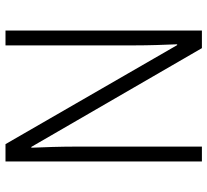

<svg xmlns="http://www.w3.org/2000/svg" viewBox="-48 -757 754 698"><g transform="rotate(90 329.0 -408.0)"><path d="M567 -51V-765H513V-302C513 -254 515 -190 517 -145H514L155 -765H91V-51H145V-517C145 -575 143 -626 141 -675H144L504 -51Z"/></g></svg>

Font: Noto Sans Tamil UI SemiCondensed Light
Style: Regular
Weight: 300
Width: 4
Designer: Jelle Bosma - Monotype Design Team
Foundry: Monotype Imaging Inc.
Version: Version 2.004